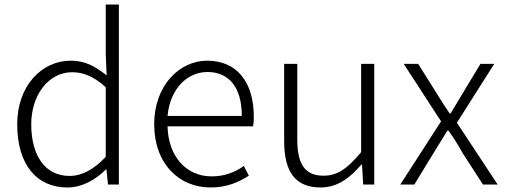

<svg xmlns="http://www.w3.org/2000/svg" viewBox="-20 -815 2233 848"><path d="M277 13C346 13 405 -24 448 -67H450L457 0H505V-795H447V-578L451 -482C399 -523 356 -547 292 -547C166 -547 56 -438 56 -266C56 -87 143 13 277 13ZM287 -38C179 -38 118 -128 118 -266C118 -397 196 -496 298 -496C348 -496 393 -478 447 -430V-122C394 -67 344 -38 287 -38Z M909 13C986 13 1036 -12 1079 -39L1057 -82C1017 -54 972 -36 915 -36C800 -36 723 -127 720 -257H1098C1100 -270 1101 -284 1101 -299C1101 -455 1024 -547 895 -547C774 -547 661 -439 661 -266C661 -91 772 13 909 13ZM720 -303C731 -425 809 -497 896 -497C989 -497 1048 -432 1048 -303Z M1396 13C1470 13 1524 -28 1576 -88H1579L1584 0H1633V-533H1575V-143C1515 -71 1471 -39 1409 -39C1327 -39 1293 -90 1293 -199V-533H1235V-192C1235 -55 1285 13 1396 13Z M1748 0H1810L1896 -141C1917 -174 1936 -207 1956 -238H1961C1983 -207 2004 -174 2022 -141L2113 0H2178L1998 -273L2163 -533H2102L2023 -402C2005 -372 1988 -343 1970 -314H1966C1946 -343 1927 -372 1909 -402L1827 -533H1763L1928 -279Z"/></svg>

Font: Noto Sans Japanese Light
Style: Regular
Weight: 300
Designer: Ryoko NISHIZUKA (kana & ideographs); Paul D. Hunt (Latin, Greek & Cyrillic); Wenlong ZHANG (bopomofo); Sandoll Communica
Foundry: Adobe Systems Incorporated
Version: Version 1.000;PS 1;hotconv 1.0.78;makeotf.lib2.5.61930